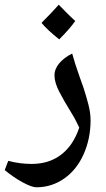

<svg xmlns="http://www.w3.org/2000/svg" viewBox="-49 -731 449 814"><path d="M105 63Q86 63 47 42Q8 21 -29 -10L-14 -49Q13 -42 37.5 -39Q62 -36 85 -36Q159 -36 210.5 -75.5Q262 -115 287 -190Q280 -205 272 -220.5Q264 -236 254 -252Q223 -302 202.5 -341.5Q182 -381 182 -411Q182 -439 202.5 -463Q223 -487 257 -504Q262 -485 270.5 -458.5Q279 -432 288.5 -405.5Q298 -379 305 -359Q317 -322 326 -287Q335 -252 335 -221Q335 -143 305.5 -77Q276 -11 223 26Q170 63 105 63ZM202 -564Q153 -603 127 -634Q150 -657 168.5 -676.5Q187 -696 200 -711Q213 -698 230 -680.5Q247 -663 270 -642Q247 -609 202 -564Z"/></svg>

Font: Noto Naskh Arabic UI Semi
Style: Bold
Weight: 700
Designer: Monotype Design Team, David Williams, Mohamad Dakak and Nizar Qandah
Foundry: Monotype Imaging Inc.
Version: Version 2.014; ttfautohint (v1.8.4.7-5d5b)